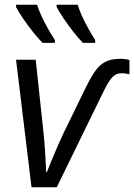

<svg xmlns="http://www.w3.org/2000/svg" viewBox="-20 -786 563 806"><path d="M112.3 0 47.4 -535.2H129.9L162.6 -229Q167 -187 169.4 -148.9Q171.9 -110.8 173.8 -63.5H176.8Q193.8 -106.9 213.4 -152.3Q232.9 -197.8 247.6 -229L333 -403.8Q356 -452.1 375.5 -481.9Q395 -511.7 420.2 -525.4Q445.3 -539.1 483.9 -539.1Q507.3 -539.1 523.4 -534.2V-474.1Q516.6 -476.1 508.5 -477.3Q500.5 -478.5 489.7 -478.5Q465.8 -478.5 449.7 -460Q433.6 -441.4 413.6 -399.9L218.3 0ZM328.1 -606Q309.1 -625.5 287.8 -652.6Q266.6 -679.7 247.8 -707.5Q229 -735.4 217.8 -756.3V-766.1H306.2Q317.4 -729.5 337.9 -690.2Q358.4 -650.9 379.4 -617.7V-606ZM158.7 -606Q139.6 -625.5 117.9 -652.6Q96.2 -679.7 77.4 -707.5Q58.6 -735.4 47.4 -756.3V-766.1H135.7Q147.5 -729.5 168 -690.2Q188.5 -650.9 210.4 -617.7V-606Z"/></svg>

Font: Open Sans
Style: Italic
Weight: 400
Italic angle: -12°
Designer: Monotype Design Team
Foundry: Monotype Imaging Inc.
Version: Version 3.000; ttfautohint (v1.8.4)